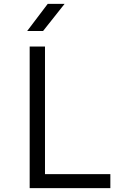

<svg xmlns="http://www.w3.org/2000/svg" viewBox="-20 -970 640 990"><path d="M120 -810H202L313 -950H226ZM133 0H549V-72H212V-730H133Z"/></svg>

Font: JetBrains Mono Light
Style: Regular
Weight: 336
Monospace: yes
Designer: Philipp Nurullin, Konstantin Bulenkov
Foundry: JetBrains
Version: Version 2.305